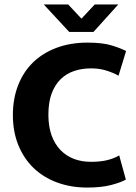

<svg xmlns="http://www.w3.org/2000/svg" viewBox="-20 -834 614 865"><path d="M389 -105Q434 -105 465 -113Q496 -121 517 -134L547 -25Q527 -13 482.5 -1Q438 11 373 11Q299 11 237 -12Q175 -35 131 -77.5Q87 -120 62.5 -180.5Q38 -241 38 -316Q38 -389 61.5 -449.5Q85 -510 128.5 -552.5Q172 -595 234.5 -618.5Q297 -642 375 -642Q441 -642 482.5 -629.5Q524 -617 548 -604L514 -493Q491 -506 459.5 -516Q428 -526 390 -526Q350 -526 315 -514.5Q280 -503 254 -478Q228 -453 213 -413.5Q198 -374 198 -317Q198 -264 212.5 -224Q227 -184 253 -157.5Q279 -131 313.5 -118Q348 -105 389 -105ZM177 -814H287L347 -750L407 -814H513L401 -690H292Z"/></svg>

Font: Mukta Malar ExtraBold
Style: Regular
Weight: 800
Designer: Aadarsh Rajan, Girish Dalvi, Yashodeep Gholap
Foundry: Ek Type
Version: Version 2.538;PS 1.000;hotconv 16.6.51;makeotf.lib2.5.65220;